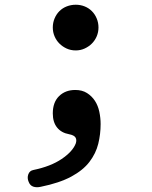

<svg xmlns="http://www.w3.org/2000/svg" viewBox="-20 -558 640 811"><path d="M152 231Q135 235 121 230.5Q107 226 101 210Q94 194 99.5 178.5Q105 163 121 160Q194 145 240.5 113.5Q287 82 300 48Q305 33 299 23Q293 13 272 9Q239 3 221 -19.5Q203 -42 203 -79Q203 -126 229.5 -152Q256 -178 298 -178Q327 -178 347.5 -165Q368 -152 381 -132Q394 -112 399.5 -86Q405 -60 405 -34Q405 9 395 49.5Q385 90 358 125.5Q331 161 281 188Q231 215 152 231ZM203 -442Q203 -462 210.5 -480Q218 -498 231 -511Q244 -524 262 -531Q280 -538 300 -538Q320 -538 337.5 -531Q355 -524 368 -511Q381 -498 388.5 -480Q396 -462 396 -442Q396 -422 388.5 -404.5Q381 -387 368 -374Q355 -361 337.5 -353Q320 -345 300 -345Q279 -345 261.5 -353Q244 -361 231 -374Q218 -387 210.5 -404.5Q203 -422 203 -442Z"/></svg>

Font: Maple Mono NL SemiBold
Style: Regular
Weight: 600
Monospace: yes
Designer: subframe7536
Version: Version 7.000